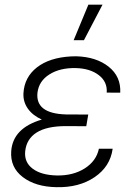

<svg xmlns="http://www.w3.org/2000/svg" viewBox="-20 -773 572 803"><path d="M22 0ZM26.9 -140.6Q33.7 -237.3 154.8 -272.9Q116.2 -290.5 96.2 -319.1Q76.2 -347.7 78.1 -383.3Q82 -450.2 134.5 -491.2Q187 -532.2 276.9 -537.1L298.8 -537.6Q382.8 -535.2 434.6 -493.9Q486.3 -452.6 482.9 -385.3L426.3 -385.7Q429.7 -430.7 393.3 -458.7Q356.9 -486.8 296.9 -488.3Q231 -489.7 186.8 -461.9Q142.6 -434.1 136.7 -385.3Q127.4 -298.3 255.4 -294.4L349.1 -293.9L340.8 -245.1L255.9 -245.6Q175.8 -245.6 133.3 -218.8Q90.8 -191.9 85.4 -140.6Q80.6 -94.7 116.5 -67.6Q152.3 -40.5 218.3 -39.1Q286.1 -38.1 334.5 -68.8Q382.8 -99.6 393.6 -150.9H451.2Q440.9 -76.2 375.5 -32Q310.1 12.2 215.8 9.8Q128.4 8.3 75.2 -32.5Q22 -73.2 26.9 -140.6ZM349.6 -753.4H408.7L331.1 -605H288.1Z"/></svg>

Font: Roboto Light
Style: Italic
Weight: 300
Italic angle: -12°
Designer: Google
Version: Version 2.134; 2016; ttfautohint (v1.6)